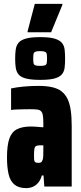

<svg xmlns="http://www.w3.org/2000/svg" viewBox="-20 -960 418 988"><path d="M114 8Q76 8 54 -10.5Q32 -29 24 -64.5Q16 -100 16 -150Q16 -212 28 -246.5Q40 -281 67.5 -295Q95 -309 139 -309Q147 -309 155 -308.5Q163 -308 171.5 -307.5Q180 -307 187.5 -306Q195 -305 203 -305V-327Q203 -352 200.5 -366.5Q198 -381 191 -388Q184 -395 170 -396.5Q156 -398 133 -398Q114 -398 96 -397.5Q78 -397 63.5 -396.5Q49 -396 37 -394V-505Q65 -511 101.5 -514.5Q138 -518 178 -518Q218 -518 247.5 -511.5Q277 -505 296.5 -490Q316 -475 327.5 -451Q339 -427 344 -392.5Q349 -358 349 -311V0H208L204 -57H195Q190 -37 178.5 -22Q167 -7 150.5 0.5Q134 8 114 8ZM177 -122Q184 -122 188.5 -123.5Q193 -125 195.5 -129Q198 -133 200 -139Q202 -146 202.5 -157.5Q203 -169 203 -185V-212H183Q172 -212 165.5 -208.5Q159 -205 157 -194Q155 -183 155 -163Q155 -149 155.5 -139.5Q156 -130 161 -126Q166 -122 177 -122ZM187 -549Q140 -549 113.5 -556Q87 -563 75.5 -577Q64 -591 61 -611.5Q58 -632 58 -658Q58 -685 61 -705.5Q64 -726 75.5 -740Q87 -754 113.5 -761.5Q140 -769 187 -769Q234 -769 260 -761.5Q286 -754 298 -740Q310 -726 312.5 -705.5Q315 -685 315 -658Q315 -632 312.5 -611.5Q310 -591 298 -577Q286 -563 260 -556Q234 -549 187 -549ZM187 -621Q204 -621 211.5 -624Q219 -627 220.5 -635.5Q222 -644 222 -658Q222 -674 220.5 -682Q219 -690 211.5 -693.5Q204 -697 187 -697Q169 -697 161.5 -693.5Q154 -690 152.5 -682Q151 -674 151 -658Q151 -644 152.5 -635.5Q154 -627 161.5 -624Q169 -621 187 -621ZM122 -794V-799L159 -940H301V-935L243 -794Z"/></svg>

Font: Saira ExtraCondensed Black
Style: Regular
Weight: 900
Width: 2
Designer: Hector Gatti with collaboration of the Omnibus-Type team
Foundry: Omnibus-Type
Version: Version 1.101